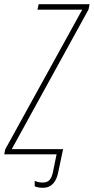

<svg xmlns="http://www.w3.org/2000/svg" viewBox="-62 -734 446 913"><path d="M142 159C186 159 206 126 214 89L238 -25H-6L359 -689L364 -714H122L116 -688H329L-37 -24L-42 0H207L190 83C183 117 171 134 141 134C125 134 114 131 103 126V152C113 156 125 159 142 159Z"/></svg>

Font: Noto Sans ExtraCondensed Thin
Style: Italic
Weight: 100
Width: 2
Italic angle: -12°
Designer: Monotype Design Team
Foundry: Monotype Imaging Inc.
Version: Version 2.013